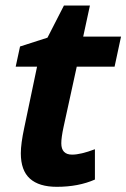

<svg xmlns="http://www.w3.org/2000/svg" viewBox="-20 -682 468 711"><path d="M57.1 -114.3Q57.1 -149.9 69.8 -209L117.2 -435.1H38.1L54.2 -509.8L155.8 -542.5L216.8 -661.6H313L288.1 -546.4H428.2L404.3 -435.1H264.2L215.3 -211.4Q207 -172.9 207 -151.4Q207 -109.4 247.1 -109.4Q278.8 -109.4 331.5 -129.4V-17.1Q270.5 9.8 190.4 9.8Q124.5 9.8 90.8 -20.5Q57.1 -50.8 57.1 -114.3Z"/></svg>

Font: Viking Open Sans
Style: Bold Italic
Weight: 700
Italic angle: -12°
Foundry: Ascender Corporation
Version: Version 2.000